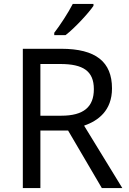

<svg xmlns="http://www.w3.org/2000/svg" viewBox="-20 -964 662 984"><path d="M459 -934V-944H353C330 -899 287 -833 258 -796V-784H316C363 -820 434 -897 459 -934ZM294 -714H97V0H187V-295H329L502 0H607L411 -320C483 -345 554 -397 554 -511C554 -647 471 -714 294 -714ZM289 -636C406 -636 461 -600 461 -507C461 -417 410 -371 294 -371H187V-636Z"/></svg>

Font: Noto Sans Inscriptional Parthian
Style: Regular
Weight: 400
Designer: Monotype Design Team
Foundry: Monotype Imaging Inc.
Version: Version 2.003